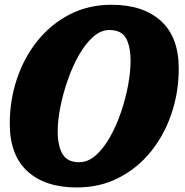

<svg xmlns="http://www.w3.org/2000/svg" viewBox="-20 -788 796 825"><path d="M228 -224.5Q228 -160.5 248.8 -125.8Q269.5 -91 320.5 -91Q358.5 -91 392 -121Q425.5 -151 453 -199.8Q480.5 -248.5 500.2 -306.8Q520 -365 530.5 -422.2Q541 -479.5 541 -525.5Q541 -589.5 521.2 -624.2Q501.5 -659 450 -659Q413 -659 379.5 -629Q346 -599 318.5 -550.2Q291 -501.5 270.8 -443.2Q250.5 -385 239.2 -327.8Q228 -270.5 228 -224.5ZM309.5 17.5Q174.5 17.5 98.2 -51.8Q22 -121 22 -256.5Q22 -357.5 52.8 -449.2Q83.5 -541 141.2 -612.8Q199 -684.5 279.5 -726Q360 -767.5 460 -767.5Q594.5 -767.5 671.2 -698.2Q748 -629 748 -493.5Q748 -392.5 717.2 -300.8Q686.5 -209 628.8 -137.2Q571 -65.5 490.2 -24Q409.5 17.5 309.5 17.5Z"/></svg>

Font: Besley* Narrow Heavy
Style: Italic
Weight: 800
Width: 4
Italic angle: -13°
Designer: Owen Earl
Foundry: indestructible type*
Version: Version 3.000; ttfautohint (v1.8.3)